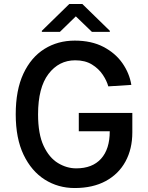

<svg xmlns="http://www.w3.org/2000/svg" viewBox="-20 -943 750 973"><path d="M650.6 -370.7V-272.4Q650.6 -188.2 615.9 -124.6Q581.3 -61.1 516 -25.6Q450.6 9.9 358.3 9.9Q274.9 9.9 207.2 -32.7Q139.6 -75.3 99.6 -158.4Q59.7 -241.5 59.7 -363.6Q59.7 -486.5 98.5 -569.6Q137.4 -652.7 205.1 -695Q272.7 -737.2 359 -737.2Q443.2 -737.2 503.9 -705.6Q564.6 -674 600.3 -622.9Q636 -571.7 645.6 -512.8L528.8 -505.3Q521 -534.1 500.5 -564.6Q480.1 -595.2 445.7 -616.3Q411.2 -637.4 361.2 -637.4Q278.4 -637.4 225.7 -568.2Q172.9 -498.9 172.9 -363.3Q172.9 -263.5 201.2 -203.5Q229.4 -143.5 273.8 -116.7Q318.2 -89.8 366.1 -89.8Q448.2 -89.8 492.2 -138.7Q536.2 -187.5 536.2 -277.7H379.3V-370.7ZM283.7 -781.6 364.3 -860.1 445.7 -781.6H536.6V-786.9L397.4 -922.6H331L192.1 -786.9V-781.6Z"/></svg>

Font: Interface Medium
Style: Regular
Weight: 500
Designer: Rasmus Andersson
Foundry: rsms
Version: Version 1.8